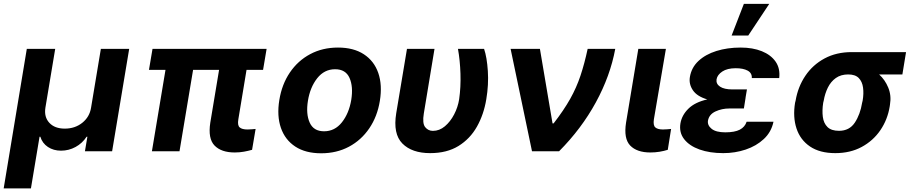

<svg xmlns="http://www.w3.org/2000/svg" viewBox="-37 -806 4868 1023"><path d="M-17.4 197.8 105.8 -545.5H257.1L204.9 -232.2Q197.1 -182.9 225.7 -151.8Q254.3 -120.7 308.2 -120.7Q362.6 -120.7 401.5 -151.8Q440.3 -182.9 448.2 -232.2L500.4 -545.5H651.3L560.4 0H415.5L428.6 -77.4H424.4Q401.6 -42.6 365.6 -22.9Q329.5 -3.2 288 -3.2Q248.2 -3.2 218.4 -22.9Q188.6 -42.6 177.9 -77.4H173.7L127.8 197.8Z M1383.5 -545.5 1364.7 -433.9H1276.6L1233 -170.8Q1227.3 -138.1 1240.1 -127.1Q1252.8 -116.1 1281.6 -116.1Q1294 -116.1 1305 -117.2Q1316.1 -118.3 1324.9 -119L1306.1 -7.8Q1286.2 -2.1 1263.1 2.1Q1240.1 6.4 1213.8 6.4Q1142 6.4 1106.2 -30.5Q1070.3 -67.5 1083.5 -152.7L1130.3 -433.9H991.8L919.4 0H772.4L844.8 -433.9H756.7L775.6 -545.5Z M1674.4 10.7Q1590.9 10.7 1536.4 -25Q1481.9 -60.7 1459.7 -124.6Q1437.5 -188.6 1451.3 -273.1Q1464.8 -356.9 1507.5 -419.7Q1550.1 -482.6 1615.8 -517.6Q1681.5 -552.6 1763.8 -552.6Q1846.9 -552.6 1901.6 -516.9Q1956.3 -481.2 1978.5 -417.3Q2000.7 -353.3 1986.9 -268.5Q1973.4 -185 1930.6 -122.2Q1887.8 -59.3 1822.3 -24.3Q1756.7 10.7 1674.4 10.7ZM1689.6 -106.5Q1746.8 -106.5 1784.6 -154.1Q1822.4 -201.7 1834.5 -273.8Q1845.9 -344.5 1825.3 -390.8Q1804.7 -437.1 1748.6 -437.1Q1691.1 -437.1 1653.2 -389.2Q1615.4 -341.3 1603.7 -269.2Q1592.3 -198.9 1613.1 -152.7Q1633.9 -106.5 1689.6 -106.5Z M2131.4 -545.5H2278.1L2221.2 -201.7Q2212.4 -148.8 2228.3 -128.7Q2244.3 -108.7 2269.5 -108.7Q2304.3 -108.7 2333.5 -133.2Q2362.6 -157.7 2382.6 -196.2Q2402.7 -234.7 2409.4 -277Q2418.7 -342.3 2416.4 -413.5Q2414.1 -484.7 2403.1 -545.5H2542.3Q2557.5 -500.7 2562.3 -427.7Q2567.1 -354.8 2554 -277Q2540.8 -196.4 2504.3 -131.4Q2467.7 -66.4 2405.9 -28.2Q2344.1 9.9 2255 9.9Q2157.7 9.9 2106.9 -41.4Q2056.1 -92.7 2074.2 -203.1Z M2797.6 0 2683.6 -545.5H2839.8L2907 -148.4H2912.6Q2967.3 -219.1 3001.1 -279.3Q3034.8 -339.5 3055.9 -402.9Q3077.1 -466.3 3094.1 -545.5H3241.1Q3214.5 -401.3 3137.8 -260.7Q3061.1 -120 2941.8 0Z M3364 -545.5H3511L3447.1 -170.8Q3442.1 -138.1 3454.7 -127.1Q3467.3 -116.1 3495.4 -116.1Q3509.2 -116.1 3519.5 -117.2Q3529.8 -118.3 3538.7 -119L3521 -7.8Q3501.1 -1.4 3477.3 2.5Q3453.5 6.4 3428.3 6.4Q3356.5 6.4 3320.8 -30.5Q3285.2 -67.5 3298.7 -152.7Z M3731.5 -276.3Q3676.8 -292.3 3654.7 -325.3Q3632.5 -358.3 3638.8 -395.6Q3647 -446 3684.3 -481Q3721.6 -516 3780 -534.3Q3838.4 -552.6 3909.4 -552.6Q3973.7 -552.6 4022 -533.2Q4070.3 -513.8 4095.5 -477.6Q4120.7 -441.4 4114.7 -389.9H3968.8Q3970.2 -416.9 3946.6 -429.7Q3922.9 -442.5 3883.2 -442.5Q3837.7 -442.5 3811.4 -424.9Q3785.2 -407.3 3780.9 -383.5Q3777.3 -359 3799.5 -344.3Q3821.7 -329.5 3865.8 -329.5H3942.8L3935.4 -285.9H3935.7L3926.5 -228H3849.1Q3809.3 -228 3775.2 -212.2Q3741.1 -196.4 3735.1 -163Q3731.5 -138.1 3754.8 -119.5Q3778.1 -100.9 3827.4 -100.9Q3877.8 -100.9 3905 -115.2Q3932.2 -129.6 3941.1 -157.3H4084.2Q4072.8 -102.6 4032.8 -65.3Q3992.9 -28.1 3936.1 -9.1Q3879.3 9.9 3816.4 9.9Q3744.7 9.9 3690.3 -9.4Q3636 -28.8 3608.3 -64.5Q3580.6 -100.1 3588.4 -148.4Q3595.9 -192.5 3630.9 -226.9Q3665.8 -261.4 3731.5 -276.3ZM3861.2 -616.8 3926.5 -785.5H4061.8L3949.9 -616.8Z M4199.2 -258.5 4202.1 -269.9Q4214.5 -343.4 4253.9 -402Q4293.3 -460.6 4356.2 -494.5Q4419 -528.4 4501.8 -528.4H4790.5L4771 -409.4H4647Q4678.6 -381 4695.8 -339Q4713.1 -296.9 4704.9 -248.6L4703.5 -238.6Q4692.1 -168.7 4653.8 -112.4Q4615.4 -56.1 4554.3 -23.1Q4493.3 9.9 4413.7 9.9Q4331 9.9 4278.9 -25.4Q4226.9 -60.7 4206.9 -121.4Q4186.8 -182.2 4199.2 -258.5ZM4351.9 -269.9 4349.1 -258.5Q4342.7 -217.3 4347.1 -183.2Q4351.6 -149.1 4372 -129.1Q4392.4 -109 4433.2 -109Q4488.6 -109 4517.6 -152.7Q4546.5 -196.4 4556.5 -258.5L4559.3 -269.9Q4565.7 -307.5 4561.4 -339.3Q4557.2 -371.1 4538.5 -390.3Q4519.9 -409.4 4482.2 -409.4Q4443.2 -409.4 4416.4 -390.3Q4389.6 -371.1 4373.9 -339.3Q4358.3 -307.5 4351.9 -269.9Z"/></svg>

Font: Inter UI
Style: Bold Italic
Weight: 700
Italic angle: 9.39999°
Designer: Rasmus Andersson
Foundry: rsms
Version: 3.2;8d6f07862